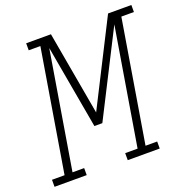

<svg xmlns="http://www.w3.org/2000/svg" viewBox="-168 -855 944 976"><g transform="rotate(-20 304.5 -367.5)"><path d="M-37 0V-38H31L140 -697H77V-735H211L291 -283L520 -735H646V-697H578L469 -38H532V0H359V-38H426L531 -672L302 -221H259L179 -672L74 -38H137V0Z"/></g></svg>

Font: Iosevka Slab XLtEx
Style: Italic
Weight: 200
Width: 7
Italic angle: -9°
Monospace: yes
Designer: Belleve Invis
Foundry: Belleve Invis
Version: Version 11.1.0; ttfautohint (v1.8.3)